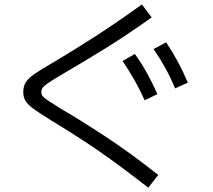

<svg xmlns="http://www.w3.org/2000/svg" viewBox="-20 -786 978 882"><path d="M218.8 -230.5Q159.2 -267.6 133.8 -286.1Q108.4 -304.7 97.7 -321.8Q86.9 -338.9 86.9 -363.3Q86.9 -389.6 98.6 -408.2Q110.4 -426.8 137.7 -445.8Q165 -464.8 227.5 -501Q321.3 -556.6 418.9 -619.6Q516.6 -682.6 631.8 -765.6L676.8 -706.1Q564.5 -626 466.8 -565.4Q369.1 -504.9 268.6 -446.3Q225.6 -420.9 205.6 -407.7Q185.5 -394.5 177.7 -385.3Q169.9 -376 169.9 -364.3Q169.9 -352.5 175.8 -344.7Q181.6 -336.9 198.2 -325.7Q214.8 -314.5 256.8 -288.1Q347.7 -235.4 462.4 -160.2Q577.1 -85 707 17.6L661.1 76.2Q519.5 -34.2 421.9 -100.6Q324.2 -167 218.8 -230.5ZM543 -505.9 599.6 -538.1Q630.9 -494.1 655.3 -450.2Q679.7 -406.2 703.1 -353.5L644.5 -325.2Q623 -373 598.6 -416.5Q574.2 -460 543 -505.9ZM685.5 -560.5 743.2 -591.8Q775.4 -543 798.8 -499Q822.3 -455.1 842.8 -406.2L784.2 -379.9Q763.7 -429.7 739.7 -473.1Q715.8 -516.6 685.5 -560.5Z"/></svg>

Font: WEMIX Pretendard Variable
Style: Regular
Weight: 400
Designer: Base glyphs from Inter by Rasmus Andersson; Hangeul glyphs from Noto Sans CJK(Source Han Sans) by Jang Soo-young and Kan
Foundry: Kil Hyung-jin
Version: Version 1.000;Glyphs 3.2 (3208)